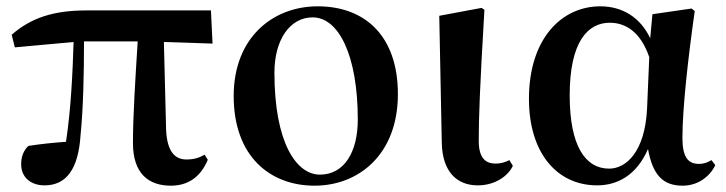

<svg xmlns="http://www.w3.org/2000/svg" viewBox="-20 -572 2300 608"><path d="M521 16C575 16 615 -11 638 -66L628 -82C609 -72 595 -67 570 -67C534 -67 509 -92 506 -161L499 -439L653 -434L648 -539H254C148 -539 78 -515 17 -462L27 -422L213 -439C210 -343 205 -228 189 -123C147 -120 109 -116 70 -110C54 -95 47 -75 47 -52C47 -10 78 15 121 15C191 15 228 -38 235 -143C244 -232 246 -345 246 -441H416C409 -327 401 -207 401 -119C401 -23 450 16 521 16Z M976 16C1116 16 1240 -83 1240 -274C1240 -458 1136 -552 986 -552C844 -552 720 -453 720 -268C720 -76 836 16 976 16ZM993 -19C918 -19 849 -121 849 -342C849 -446 898 -517 970 -517C1052 -517 1113 -398 1113 -193C1113 -92 1071 -19 993 -19Z M1493 15C1549 15 1590 -16 1604 -47L1593 -65C1581 -59 1568 -54 1549 -54C1519 -54 1496 -70 1496 -126C1496 -197 1499 -288 1514 -541L1505 -547L1371 -522L1379 -119C1381 -29 1426 15 1493 15Z M1871 15C1933 15 1995 -15 2032 -100C2047 -18 2079 16 2142 16C2190 16 2228 -13 2245 -49L2233 -65C2221 -58 2210 -53 2193 -53C2158 -53 2141 -76 2141 -135C2141 -229 2159 -389 2180 -537L2170 -545L2046 -527L2039 -451C2008 -516 1952 -552 1881 -552C1758 -552 1655 -449 1655 -259C1655 -86 1745 15 1871 15ZM2036 -391 2029 -227C2022 -90 1962 -38 1909 -38C1834 -38 1784 -109 1784 -270C1784 -441 1842 -500 1911 -500C1962 -500 2009 -470 2036 -391Z"/></svg>

Font: Noto Serif CJK HK
Style: Bold
Weight: 700
Designer: Ryoko NISHIZUKA 西塚涼子 (kana & ideographs); Frank Grießhammer (Latin, Greek & Cyrillic); Wenlong ZHANG 张文龙 (bopomofo); San
Foundry: Adobe
Version: Version 2.001;hotconv 1.1.0;makeotfexe 2.6.0